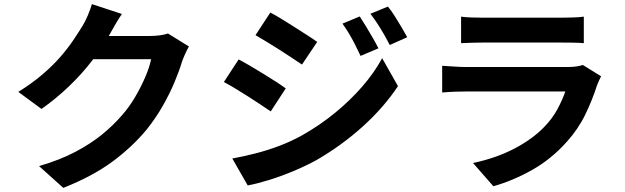

<svg xmlns="http://www.w3.org/2000/svg" viewBox="-20 -848 3040 934"><path d="M899 -622Q891 -608 882 -588.5Q873 -569 866 -550Q853 -506 829.5 -449.5Q806 -393 771.5 -332.5Q737 -272 692 -216Q620 -130 524.5 -60Q429 10 288 66L170 -40Q272 -70 346 -109Q420 -148 475 -192.5Q530 -237 573 -287Q608 -326 637 -375.5Q666 -425 687 -474Q708 -523 715 -560H378L424 -673Q438 -673 467.5 -673Q497 -673 534.5 -673Q572 -673 608.5 -673Q645 -673 672.5 -673Q700 -673 710 -673Q733 -673 756.5 -676Q780 -679 797 -685ZM573 -780Q555 -754 538 -724Q521 -694 512 -678Q478 -618 428.5 -553.5Q379 -489 316 -428.5Q253 -368 182 -318L69 -401Q135 -442 185.5 -485Q236 -528 273 -570.5Q310 -613 336.5 -652.5Q363 -692 382 -723Q394 -742 407 -772.5Q420 -803 427 -828Z M1730 -768Q1744 -747 1760.5 -719.5Q1777 -692 1793 -664.5Q1809 -637 1821 -613L1734 -576Q1719 -608 1706 -633.5Q1693 -659 1678.5 -683.5Q1664 -708 1646 -733ZM1867 -816Q1883 -797 1900 -770Q1917 -743 1933 -716Q1949 -689 1961 -667L1876 -629Q1860 -660 1845.5 -685Q1831 -710 1816 -733Q1801 -756 1782 -781ZM1295 -787Q1320 -774 1351 -755Q1382 -736 1414 -715.5Q1446 -695 1475 -676.5Q1504 -658 1523 -644L1449 -534Q1428 -548 1399.5 -567Q1371 -586 1339.5 -606Q1308 -626 1277.5 -644.5Q1247 -663 1223 -677ZM1110 -77Q1166 -87 1224 -102Q1282 -117 1339 -138.5Q1396 -160 1450 -190Q1535 -238 1608.5 -298Q1682 -358 1741 -425.5Q1800 -493 1839 -565L1916 -429Q1847 -325 1744.5 -232.5Q1642 -140 1519 -69Q1468 -41 1407 -15.5Q1346 10 1287.5 28Q1229 46 1185 54ZM1141 -559Q1166 -546 1198 -527Q1230 -508 1262 -488.5Q1294 -469 1322.5 -450.5Q1351 -432 1370 -418L1297 -306Q1275 -321 1246.5 -340Q1218 -359 1186.5 -379Q1155 -399 1124.5 -417.5Q1094 -436 1069 -449Z M2223 -767Q2244 -764 2273 -763Q2302 -762 2327 -762Q2346 -762 2385.5 -762Q2425 -762 2473.5 -762Q2522 -762 2570 -762Q2618 -762 2656 -762Q2694 -762 2712 -762Q2735 -762 2767 -763Q2799 -764 2820 -767V-638Q2800 -640 2768.5 -640.5Q2737 -641 2710 -641Q2694 -641 2655.5 -641Q2617 -641 2568.5 -641Q2520 -641 2471.5 -641Q2423 -641 2384 -641Q2345 -641 2327 -641Q2303 -641 2274.5 -640Q2246 -639 2223 -638ZM2904 -477Q2899 -467 2893.5 -455Q2888 -443 2885 -435Q2862 -363 2827.5 -291.5Q2793 -220 2737 -158Q2662 -74 2569 -21.5Q2476 31 2380 58L2281 -55Q2394 -79 2482 -125Q2570 -171 2627 -230Q2667 -271 2691.5 -316.5Q2716 -362 2730 -403Q2719 -403 2692 -403Q2665 -403 2627.5 -403Q2590 -403 2547 -403Q2504 -403 2459 -403Q2414 -403 2373 -403Q2332 -403 2299.5 -403Q2267 -403 2247 -403Q2229 -403 2196 -402Q2163 -401 2131 -398V-528Q2163 -526 2193.5 -524Q2224 -522 2247 -522Q2262 -522 2292.5 -522Q2323 -522 2363 -522Q2403 -522 2448.5 -522Q2494 -522 2539.5 -522Q2585 -522 2626 -522Q2667 -522 2697 -522Q2727 -522 2742 -522Q2766 -522 2785.5 -525Q2805 -528 2815 -532Z"/></svg>

Font: Noto Sans JP Thin
Style: Bold
Weight: 700
Version: Version 2.004-H2;hotconv 1.0.118;makeotfexe 2.5.65603